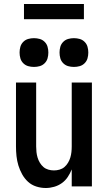

<svg xmlns="http://www.w3.org/2000/svg" viewBox="-20 -933 540 961"><path d="M209 8Q185 8 161.5 0.5Q138 -7 120.5 -23Q103 -39 91 -60.5Q79 -82 72 -105Q65 -128 62.5 -152Q60 -176 60 -200V-520H161V-200Q161 -186 162.5 -172Q164 -158 168 -144.5Q172 -131 179.5 -118.5Q187 -106 197.5 -97Q208 -88 222 -84Q236 -80 250 -80Q264 -80 278 -84Q292 -88 302.5 -97Q313 -106 320.5 -118.5Q328 -131 332 -144.5Q336 -158 337.5 -172Q339 -186 339 -200V-520H440V0H339V-85Q331 -65 319 -47Q307 -29 289.5 -16.5Q272 -4 251 2Q230 8 209 8ZM350 -598Q335 -598 321 -602Q307 -606 296.5 -616.5Q286 -627 282 -641Q278 -655 278 -670Q278 -685 282 -699Q286 -713 296.5 -723.5Q307 -734 321 -738Q335 -742 350 -742Q365 -742 379 -738Q393 -734 403.5 -723.5Q414 -713 418 -699Q422 -685 422 -670Q422 -655 418 -641Q414 -627 403.5 -616.5Q393 -606 379 -602Q365 -598 350 -598ZM150 -598Q135 -598 121 -602Q107 -606 96.5 -616.5Q86 -627 82 -641Q78 -655 78 -670Q78 -685 82 -699Q86 -713 96.5 -723.5Q107 -734 121 -738Q135 -742 150 -742Q165 -742 179 -738Q193 -734 203.5 -723.5Q214 -713 218 -699Q222 -685 222 -670Q222 -655 218 -641Q214 -627 203.5 -616.5Q193 -606 179 -602Q165 -598 150 -598ZM100 -837V-913H400V-837Z"/></svg>

Font: Zed Mono Semibold
Style: Regular
Weight: 600
Monospace: yes
Designer: Belleve Invis
Foundry: Belleve Invis
Version: Version 1.0.0; ttfautohint (v1.8.4)